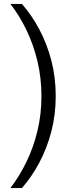

<svg xmlns="http://www.w3.org/2000/svg" viewBox="-20 -851 363 982"><path d="M33 111Q80 50 116 -24.5Q152 -99 172 -183.5Q192 -268 192 -359Q192 -451 172 -536Q152 -621 116 -696Q80 -771 33 -831H92Q142 -774 181 -701Q220 -628 242.5 -542Q265 -456 265 -359Q265 -264 242.5 -178Q220 -92 181 -19Q142 54 92 111Z"/></svg>

Font: Murecho Thin
Style: Regular
Weight: 400
Version: Version 1.010